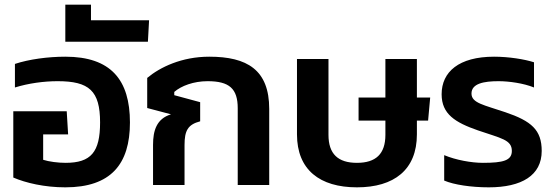

<svg xmlns="http://www.w3.org/2000/svg" viewBox="-20 -793 2379 823"><path d="M260 10C455 10 537 -89 537 -268C537 -451 455 -550 260 -550C186 -550 104 -539 44 -519V-418C102 -436 168 -445 227 -445C362 -445 409 -404 409 -268C409 -141 370 -95 261 -95C229 -95 190 -100 165 -108V-217H272L266 -316H37V-32C90 -9 171 10 260 10Z M260 -614H614L619 -706H370V-773H260Z M636 0H771V-171C771 -233 785 -259 838 -273V-355L727 -385V-399C757 -425 810 -445 870 -445C963 -445 999 -413 999 -329V0H1134V-326C1134 -494 1039 -550 877 -550C759 -550 666 -505 611 -459V-330L713 -303C651 -284 636 -233 636 -172Z M1510 10C1669 10 1767 -65 1767 -217V-276H1815L1824 -375H1767V-540H1632V-375H1517V-276H1632V-215C1632 -133 1591 -95 1510 -95C1429 -95 1388 -133 1388 -215V-540H1253V-217C1253 -65 1351 10 1510 10Z M2075 10C2216 10 2302 -41 2302 -146C2302 -236 2258 -274 2146 -312C2055 -343 2001 -351 2001 -392C2001 -435 2054 -445 2117 -445C2162 -445 2225 -436 2269 -418V-526C2229 -539 2161 -550 2098 -550C1947 -550 1873 -485 1873 -389C1873 -304 1931 -268 2029 -234C2128 -200 2174 -194 2174 -146C2174 -105 2137 -95 2050 -95C2001 -95 1934 -107 1884 -128V-19C1926 -1 2000 10 2075 10Z"/></svg>

Font: Kanit Medium
Style: Regular
Weight: 500
Designer: Katatrad Team
Foundry: CadsonDemak
Version: Version 1.000;PS 001.000;hotconv 1.0.88;makeotf.lib2.5.64775